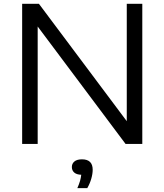

<svg xmlns="http://www.w3.org/2000/svg" viewBox="-20 -760 868 1014"><path d="M97 0V-740H185.5L649.5 -120V-740H731.5V0H643L179 -620V0ZM388.5 233.5Q398 212 402.8 195.2Q407.5 178.5 409 163Q384 162 371.8 151Q359.5 140 359.5 122Q359.5 104 373 92.8Q386.5 81.5 413 81.5Q469.5 81.5 469.5 136.5Q469.5 158 462 184Q454.5 210 441 233.5Z"/></svg>

Font: Encode Sans Expanded Expanded
Style: Regular
Weight: 400
Width: 7
Designer: Multiple Designers
Foundry: Impallari Type
Version: Version 3.000; ttfautohint (v1.8.3) -l 8 -r 50 -G 200 -x 14 